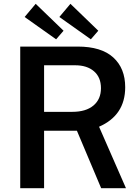

<svg xmlns="http://www.w3.org/2000/svg" viewBox="-20 -986 723 1006"><path d="M510 0H640L499 -322C590.3 -362 636 -431 636 -529C636 -595 615.2 -647 573.5 -685C531.8 -723 469.7 -742 387 -742H86V0H211V-301H383ZM469.5 -433C443.2 -411 406.3 -400 359 -400H211V-644H374C415.3 -644 448.2 -633.5 472.5 -612.5C496.8 -591.5 509 -562 509 -524C509 -485.3 495.8 -455 469.5 -433ZM313 -825 167 -966 109 -897 274 -780ZM495 -825 349 -966 291 -897 456 -780Z"/></svg>

Font: Morrison SemiBold
Style: Regular
Weight: 600
Designer: Pablo Impallari, Rodrigo Fuenzalida (Modified by Dan O. Williams)
Version: Version 0.030; ttfautohint (v1.8.1)